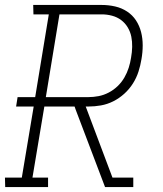

<svg xmlns="http://www.w3.org/2000/svg" viewBox="-36 -755 656 775"><path d="M-15 0 -16 -38H52L100 -325H29L35 -363H106L161 -697H99L98 -735H374Q402 -735 428.5 -729Q455 -723 477 -708.5Q499 -694 513 -672.5Q527 -651 533.5 -625.5Q540 -600 540 -572Q540 -544 535 -516Q531 -491 523 -466Q515 -441 500.5 -418Q486 -395 465.5 -376.5Q445 -358 421 -346Q397 -334 371.5 -329.5Q346 -325 321 -325H310L418 -38H502V0H388L270 -311L265 -325H143L95 -38H158V0ZM149 -363H321Q341 -363 362 -367Q383 -371 403 -381.5Q423 -392 439 -407.5Q455 -423 466 -442Q477 -461 483.5 -481.5Q490 -502 493 -522Q497 -544 497.5 -565.5Q498 -587 494 -607Q490 -627 479.5 -644.5Q469 -662 453 -674Q437 -686 416.5 -691.5Q396 -697 375 -697H204Z"/></svg>

Font: Iosevka Etoile Extralight
Style: Italic
Weight: 200
Italic angle: -9°
Designer: Belleve Invis
Foundry: Belleve Invis
Version: Version 22.1.2; ttfautohint (v1.8.4)